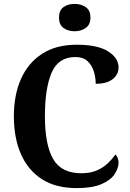

<svg xmlns="http://www.w3.org/2000/svg" viewBox="-20 -953 665 983"><path d="M373 10Q265 10 194 -36Q123 -82 87 -164.5Q51 -247 51 -358Q51 -467 87.5 -549Q124 -631 195.5 -677.5Q267 -724 373 -724Q480 -724 533.5 -690Q587 -656 587 -608Q587 -572 557 -548Q527 -524 470 -524Q470 -557 460 -588.5Q450 -620 427.5 -640.5Q405 -661 366 -661Q279 -661 244.5 -581.5Q210 -502 210 -358Q210 -212 252 -139Q294 -66 396 -66Q443 -66 476 -80.5Q509 -95 532 -117Q555 -139 571 -162Q578 -156 582.5 -144Q587 -132 587 -120Q587 -93 567.5 -62.5Q548 -32 501 -11Q454 10 373 10ZM362 -793Q328 -793 305 -810Q282 -827 282 -863Q282 -900 305 -916.5Q328 -933 362 -933Q395 -933 419 -916.5Q443 -900 443 -863Q443 -827 419 -810Q395 -793 362 -793Z"/></svg>

Font: Noto Serif Thai SemiCondensed
Style: Bold
Weight: 700
Width: 4
Designer: Monotype Design Team
Foundry: Monotype Imaging Inc.
Version: Version 2.002; ttfautohint (v1.8.4.7-5d5b)